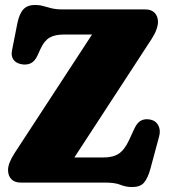

<svg xmlns="http://www.w3.org/2000/svg" viewBox="-20 -738 683 776"><path d="M592.5 -580 280.5 -101.5H398Q437 -101.5 460.2 -117Q483.5 -132.5 502 -172.5L523.5 -219Q535 -243.5 551 -251.2Q567 -259 588.5 -254.5Q610 -250 620 -231Q630 -212 623 -186L587.5 -54.5Q577 -16.5 561.5 0.8Q546 18 514 18Q489 18 467 9Q445 0 405.5 0H64Q39.5 0 26 -13.8Q12.5 -27.5 12.5 -51Q12.5 -78.5 39.5 -120L352 -598.5H239.5Q202 -598.5 180.5 -586Q159 -573.5 144 -541L132 -514.5Q120.5 -489.5 103.8 -482Q87 -474.5 66.5 -478.5Q44.5 -482.5 34.2 -497.2Q24 -512 28.5 -534L50.5 -645.5Q58.5 -683.5 75 -700.8Q91.5 -718 121.5 -718Q139.5 -718 155 -713.5Q170.5 -709 188.5 -704.5Q206.5 -700 232.5 -700H566.5Q591.5 -700 605 -686.2Q618.5 -672.5 618.5 -649Q618.5 -636 612.2 -618.5Q606 -601 592.5 -580Z"/></svg>

Font: Fraunces 72pt S100 Black
Style: Regular
Weight: 900
Version: Version 1.000; ttfautohint (v1.8.3)